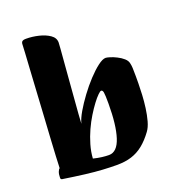

<svg xmlns="http://www.w3.org/2000/svg" viewBox="-138 -865 898 986"><g transform="rotate(-20 310.5 -371.5)"><path d="M332.7 13Q298.5 13 256.9 10.6Q215.2 8.3 162.5 1.8Q109.8 -4.7 42.3 -15Q39.1 -15.8 37.2 -17.5Q35.3 -19.3 35.3 -27Q35.3 -45.6 40.8 -58.6Q46.3 -71.6 50.3 -71.6Q50.8 -93.3 53.1 -136.9Q55.3 -180.5 58.8 -238.2Q62.3 -295.8 66.2 -359.5Q70.1 -423.2 73.6 -485.3Q77.1 -547.5 80.4 -600Q83.8 -652.5 85.8 -688.3Q87.8 -724.1 88.1 -733.6Q88.1 -745.2 93.7 -750.6Q99.4 -756 115.2 -756Q148.8 -756 183.6 -747.7Q218.4 -739.4 242.3 -722.8Q266.2 -706.3 266.2 -680.7Q266.2 -675.9 264 -646.5Q261.9 -617.1 258 -572.5Q254.2 -527.9 250.4 -477.8Q246.7 -427.6 242.7 -380.4Q238.7 -333.3 236.2 -297.8Q233.7 -262.2 233.2 -248.3Q239.4 -274 259.8 -309Q280.2 -344 308.1 -381.7Q335.9 -419.4 366 -451.7Q396.1 -484 422.5 -504Q448.8 -524 465.6 -524Q472.1 -524 488.6 -519Q505.2 -514 524.1 -504.4Q543.1 -494.9 557.5 -482.2Q572 -469.6 575 -454Q577.7 -444 578.6 -427.2Q579.4 -410.5 579.4 -382.1Q579.4 -369.7 579.2 -342.7Q578.9 -315.7 577.2 -281.4Q575.5 -247.1 570.6 -210.9Q565.7 -174.7 557.2 -144Q548.7 -113.3 534.4 -94Q506.9 -56.5 477.5 -32.8Q448.1 -9.2 413.4 1.9Q378.8 13 332.7 13ZM312 -48.9Q356.7 -48.9 378.1 -114.8Q399.5 -180.7 399.5 -298.7Q399.5 -346 396.9 -359.7Q394.3 -373.3 386.1 -373.3Q381.1 -373.3 368.1 -360.6Q355 -347.9 337.8 -325Q320.6 -302.1 302.1 -272.1Q283.6 -242.1 267.5 -206.8Q251.5 -171.5 240.6 -134.1Q229.7 -96.8 227.5 -60.3Q252.7 -54.1 274 -51.5Q295.4 -48.9 312 -48.9Z"/></g></svg>

Font: Briem Hand Thin
Style: Regular
Weight: 100
Designer: Gunnlaugur SE Briem, Eben Sorkin
Foundry: Sorkin Type Co.
Version: Version 1.003